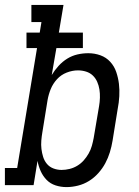

<svg xmlns="http://www.w3.org/2000/svg" viewBox="-46 -755 566 783"><path d="M225 8Q202 8 180.5 1Q159 -6 144 -21.5Q129 -37 120 -57Q111 -77 107 -99L91 0H-26V-70H24L105 -559H62V-622H116L123 -665H82V-735H213L194 -622H292V-559H184L165 -449Q177 -469 193 -486.5Q209 -504 228.5 -516Q248 -528 270 -533Q292 -538 314 -538Q314 -538 314 -538Q314 -538 314 -538Q314 -538 314 -538Q314 -538 314 -538Q340 -538 363.5 -529.5Q387 -521 403.5 -503Q420 -485 428 -461.5Q436 -438 439 -413.5Q442 -389 440.5 -362.5Q439 -336 434 -311L413 -181Q409 -157 402 -134Q395 -111 383.5 -89.5Q372 -68 355 -49Q338 -30 317 -17Q296 -4 272 2Q248 8 225 8ZM205 -62Q221 -62 237.5 -66Q254 -70 269 -79Q284 -88 295.5 -101Q307 -114 315.5 -129Q324 -144 328.5 -160Q333 -176 336 -192L358 -322Q361 -339 361.5 -356.5Q362 -374 359.5 -390Q357 -406 350.5 -421Q344 -436 332.5 -447Q321 -458 305 -463Q289 -468 272 -468Q249 -468 226 -459Q203 -450 186.5 -432Q170 -414 161 -392Q152 -370 148 -347L127 -217Q124 -200 122.5 -182Q121 -164 123 -147.5Q125 -131 130 -115Q135 -99 145.5 -86.5Q156 -74 172 -68Q188 -62 205 -62Z"/></svg>

Font: Iosevka Slab Oblique
Style: Regular
Weight: 400
Italic angle: -9°
Monospace: yes
Designer: Belleve Invis
Foundry: Belleve Invis
Version: Version 11.1.1; ttfautohint (v1.8.3)